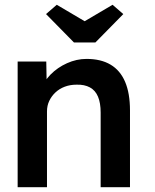

<svg xmlns="http://www.w3.org/2000/svg" viewBox="-20 -785 649 805"><path d="M54 -527H174L176 -419L153 -407Q163 -443 192 -472.5Q221 -502 261 -520Q301 -538 343 -538Q403 -538 443.5 -514Q484 -490 504.5 -442Q525 -394 525 -322V0H402V-313Q402 -353 391 -379.5Q380 -406 357 -418.5Q334 -431 301 -430Q274 -430 251.5 -421.5Q229 -413 212.5 -397.5Q196 -382 186.5 -362Q177 -342 177 -318V0H116Q98 0 82.5 0Q67 0 54 0ZM290 -607 173 -726 218 -765 335 -696 452 -765 497 -726 380 -607Z"/></svg>

Font: Our Lexend Medium
Style: Regular
Weight: 500
Designer: Bonnie Shaver-Troup, Thomas Jockin
Foundry: Lexend
Version: Version 1.007